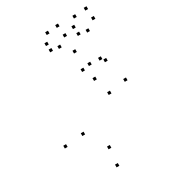

<svg xmlns="http://www.w3.org/2000/svg" viewBox="-229 -1067 1077 1206"><g transform="rotate(-30 310.0 -464.5)"><path d="M586.3 -418.8V-438.8H566.3V-418.8ZM515.9 -613V-633H495.9V-613ZM440.9 -617.1V-637.1H420.9V-617.1ZM422 -520V-540H402V-520ZM457.6 -397.6V-417.6H437.6V-397.6ZM286.2 -102.4V-122.4H266.2V-102.4ZM185.3 -257.2V-277.2H165.3V-257.2ZM385.2 -606V-626H365.2V-606ZM539.8 -587.5V-607.5H519.8V-587.5ZM399.2 -732V-752H379.2V-732ZM50.9 -244.2V-264.2H30.9V-244.2ZM273.1 20.9V0.9H253.1V20.9ZM331.5 -804.5V-824.5H311.5V-804.5ZM396.3 -850.2V-870.2H376.3V-850.2ZM385.8 -925.7V-945.7H365.8V-925.7ZM308.8 -918.4V-938.4H288.8V-918.4ZM270.2 -860.7V-880.7H250.2V-860.7ZM273.2 -813.1V-833.1H253.2V-813.1ZM536.3 -804.5V-824.5H516.3V-804.5ZM604.5 -854.3V-874.3H584.5V-854.3ZM595.2 -930.2V-950.2H575.2V-930.2ZM508.6 -922.6V-942.6H488.6V-922.6ZM470.1 -868.2V-888.2H450.1V-868.2ZM475.2 -815.6V-835.6H455.2V-815.6Z"/></g></svg>

Font: Monaspace Radon Dots Var
Style: Regular
Weight: 400
Designer: Riley Cran and the Lettermatic Team
Version: Version 1.100 (Monaspace Radon Dots)